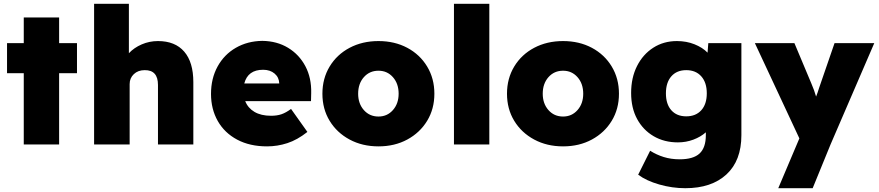

<svg xmlns="http://www.w3.org/2000/svg" viewBox="-20 -760 4624 1010"><path d="M105 0V-375H17V-533H105V-668H291V-533H385V-375H291V0Z M475 0V-740H658V-480Q685 -509 725.5 -526.5Q766 -544 811 -544Q901 -544 949 -488.5Q997 -433 997 -328V0H811V-313Q811 -392 741 -391Q706 -391 684 -370Q662 -349 662 -318V0Z M1385 10Q1294 10 1227.5 -25.5Q1161 -61 1125.5 -123.5Q1090 -186 1090 -266Q1090 -347 1124.5 -410Q1159 -473 1220.5 -508.5Q1282 -544 1360 -545Q1437 -544 1495.5 -508.5Q1554 -473 1586.5 -411.5Q1619 -350 1617 -270L1616 -228H1270Q1284 -192 1318.5 -171.5Q1353 -151 1406 -151Q1437 -151 1460.5 -159Q1484 -167 1511 -187L1597 -66Q1544 -24 1491.5 -7Q1439 10 1385 10ZM1364 -393Q1284 -393 1265 -321H1449Q1448 -353 1424.5 -373Q1401 -393 1364 -393Z M1971 10Q1886 10 1819 -26Q1752 -62 1714 -124.5Q1676 -187 1676 -267Q1676 -347 1714 -410Q1752 -473 1819 -508.5Q1886 -544 1971 -544Q2056 -544 2122.5 -508.5Q2189 -473 2227 -410Q2265 -347 2265 -267Q2265 -187 2227 -124.5Q2189 -62 2122.5 -26Q2056 10 1971 10ZM1971 -147Q2017 -147 2047 -181Q2077 -215 2077 -267Q2077 -320 2047 -354Q2017 -388 1971 -388Q1924 -388 1894 -354Q1864 -320 1864 -267Q1864 -215 1894 -181Q1924 -147 1971 -147Z M2368 0V-740H2554V0Z M2942 10Q2857 10 2790 -26Q2723 -62 2685 -124.5Q2647 -187 2647 -267Q2647 -347 2685 -410Q2723 -473 2790 -508.5Q2857 -544 2942 -544Q3027 -544 3093.5 -508.5Q3160 -473 3198 -410Q3236 -347 3236 -267Q3236 -187 3198 -124.5Q3160 -62 3093.5 -26Q3027 10 2942 10ZM2942 -147Q2988 -147 3018 -181Q3048 -215 3048 -267Q3048 -320 3018 -354Q2988 -388 2942 -388Q2895 -388 2865 -354Q2835 -320 2835 -267Q2835 -215 2865 -181Q2895 -147 2942 -147Z M3585 230Q3516 230 3448 210.5Q3380 191 3337 159L3400 33Q3433 54 3471.5 66Q3510 78 3555 78Q3627 78 3660 47.5Q3693 17 3693 -49V-64Q3666 -40 3627.5 -25.5Q3589 -11 3546 -11Q3474 -11 3418.5 -43.5Q3363 -76 3331.5 -134Q3300 -192 3300 -271Q3300 -351 3331 -412.5Q3362 -474 3416.5 -509Q3471 -544 3541 -544Q3591 -544 3633.5 -527Q3676 -510 3702 -483L3706 -533H3880V-49Q3880 85 3801.5 157.5Q3723 230 3585 230ZM3590 -148Q3640 -148 3669 -180Q3698 -212 3698 -269Q3698 -326 3669 -358.5Q3640 -391 3590 -391Q3540 -391 3511.5 -358.5Q3483 -326 3483 -269Q3483 -212 3511.5 -180Q3540 -148 3590 -148Z M4074 230 4185 -32 3951 -533H4159L4248 -321Q4264 -284 4273 -252Q4277 -262 4281 -273.5Q4285 -285 4289 -298L4370 -533H4579L4349 0L4255 230Z"/></svg>

Font: Lexend Deca ExtraBold
Style: Regular
Weight: 800
Designer: Bonnie Shaver-Troup, Thomas Jockin
Foundry: Lexend
Version: Version 1.008; ttfautohint (v1.8.4.7-5d5b)